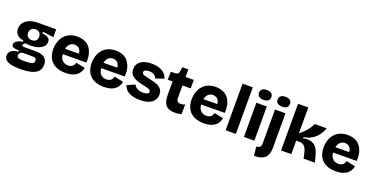

<svg xmlns="http://www.w3.org/2000/svg" viewBox="-29 -1667 5417 2788"><g transform="rotate(20 2680.0 -273.0)"><path d="M275 185Q187 185 130.5 171.5Q74 158 48 131.5Q22 105 22 67Q22 21 58.5 -8Q95 -37 166 -41V-62Q111 -62 81.5 -73Q52 -84 52 -114Q52 -142 81 -165Q110 -188 177 -201V-222Q116 -227 80 -262.5Q44 -298 44 -356Q44 -405 72 -445.5Q100 -486 156 -510.5Q212 -535 296 -535H570V-414L403 -436V-412Q468 -403 496 -382Q524 -361 524 -323Q524 -283 496.5 -252Q469 -221 419 -203.5Q369 -186 300 -186Q288 -186 273.5 -187Q259 -188 220 -192Q204 -178 195 -168.5Q186 -159 186 -151Q186 -145 191 -141Q196 -137 205.5 -135.5Q215 -134 226 -134H387Q407 -134 439.5 -131.5Q472 -129 504.5 -116Q537 -103 559.5 -74Q582 -45 582 9Q582 68 549 107.5Q516 147 448 166Q380 185 275 185ZM296 57Q354 57 386 51Q418 45 430.5 32Q443 19 443 0Q443 -18 436 -28.5Q429 -39 418 -43Q407 -47 395.5 -48Q384 -49 376 -49H247Q210 -49 192.5 -31.5Q175 -14 175 9Q175 28 187 38.5Q199 49 225.5 53Q252 57 296 57ZM289 -266Q332 -266 353.5 -289Q375 -312 375 -347Q375 -385 353 -409.5Q331 -434 290 -434Q249 -434 226 -409.5Q203 -385 203 -347Q203 -324 213 -305.5Q223 -287 242 -276.5Q261 -266 289 -266Z M909 14Q843 14 791 -3.5Q739 -21 702.5 -55Q666 -89 647 -139Q628 -189 628 -254Q628 -317 646.5 -370Q665 -423 699.5 -461.5Q734 -500 784.5 -521Q835 -542 898 -542Q962 -542 1010.5 -521.5Q1059 -501 1090.5 -461Q1122 -421 1137 -363.5Q1152 -306 1147 -232L734 -229V-313L1055 -316L998 -277Q1005 -327 992 -358.5Q979 -390 954 -404.5Q929 -419 900 -419Q865 -419 838.5 -400Q812 -381 797 -345Q782 -309 782 -257Q782 -175 817.5 -138Q853 -101 908 -101Q935 -101 953 -108.5Q971 -116 982.5 -127.5Q994 -139 1000.5 -153Q1007 -167 1011 -180L1151 -150Q1143 -113 1125.5 -83Q1108 -53 1078.5 -31Q1049 -9 1007.5 2.5Q966 14 909 14Z M1502 14Q1436 14 1384 -3.5Q1332 -21 1295.5 -55Q1259 -89 1240 -139Q1221 -189 1221 -254Q1221 -317 1239.5 -370Q1258 -423 1292.5 -461.5Q1327 -500 1377.5 -521Q1428 -542 1491 -542Q1555 -542 1603.5 -521.5Q1652 -501 1683.5 -461Q1715 -421 1730 -363.5Q1745 -306 1740 -232L1327 -229V-313L1648 -316L1591 -277Q1598 -327 1585 -358.5Q1572 -390 1547 -404.5Q1522 -419 1493 -419Q1458 -419 1431.5 -400Q1405 -381 1390 -345Q1375 -309 1375 -257Q1375 -175 1410.5 -138Q1446 -101 1501 -101Q1528 -101 1546 -108.5Q1564 -116 1575.5 -127.5Q1587 -139 1593.5 -153Q1600 -167 1604 -180L1744 -150Q1736 -113 1718.5 -83Q1701 -53 1671.5 -31Q1642 -9 1600.5 2.5Q1559 14 1502 14Z M2059 14Q2006 14 1963 4.5Q1920 -5 1888 -23Q1856 -41 1835.5 -66.5Q1815 -92 1807 -123L1927 -176Q1934 -159 1951.5 -141.5Q1969 -124 1998.5 -113Q2028 -102 2070 -102Q2110 -102 2132.5 -113.5Q2155 -125 2155 -147Q2155 -163 2142.5 -172.5Q2130 -182 2105 -189.5Q2080 -197 2043 -204Q2005 -212 1966 -222.5Q1927 -233 1893 -251.5Q1859 -270 1838.5 -300.5Q1818 -331 1818 -378Q1818 -427 1844 -463.5Q1870 -500 1921.5 -521Q1973 -542 2047 -542Q2113 -542 2163 -525Q2213 -508 2246.5 -476.5Q2280 -445 2293 -401L2164 -355Q2159 -377 2143.5 -393Q2128 -409 2104.5 -417.5Q2081 -426 2049 -426Q2010 -426 1988.5 -414Q1967 -402 1967 -382Q1967 -366 1981.5 -355.5Q1996 -345 2023 -338Q2050 -331 2087 -323Q2126 -315 2164.5 -304.5Q2203 -294 2234.5 -276.5Q2266 -259 2284.5 -230.5Q2303 -202 2303 -157Q2303 -104 2275 -65.5Q2247 -27 2192.5 -6.5Q2138 14 2059 14Z M2598 13Q2505 13 2461 -36.5Q2417 -86 2417 -195V-402H2342L2345 -527H2399Q2431 -528 2447.5 -537Q2464 -546 2468 -571L2481 -645H2572V-528H2699V-397H2572V-202Q2572 -168 2588.5 -152Q2605 -136 2639 -136Q2658 -136 2675 -140Q2692 -144 2703 -151V-2Q2671 8 2644.5 10.5Q2618 13 2598 13Z M3047 14Q2981 14 2929 -3.5Q2877 -21 2840.5 -55Q2804 -89 2785 -139Q2766 -189 2766 -254Q2766 -317 2784.5 -370Q2803 -423 2837.5 -461.5Q2872 -500 2922.5 -521Q2973 -542 3036 -542Q3100 -542 3148.5 -521.5Q3197 -501 3228.5 -461Q3260 -421 3275 -363.5Q3290 -306 3285 -232L2872 -229V-313L3193 -316L3136 -277Q3143 -327 3130 -358.5Q3117 -390 3092 -404.5Q3067 -419 3038 -419Q3003 -419 2976.5 -400Q2950 -381 2935 -345Q2920 -309 2920 -257Q2920 -175 2955.5 -138Q2991 -101 3046 -101Q3073 -101 3091 -108.5Q3109 -116 3120.5 -127.5Q3132 -139 3138.5 -153Q3145 -167 3149 -180L3289 -150Q3281 -113 3263.5 -83Q3246 -53 3216.5 -31Q3187 -9 3145.5 2.5Q3104 14 3047 14Z M3383 0V-720H3541V0Z M3666 0V-528H3827V0ZM3747 -602Q3701 -602 3676.5 -621.5Q3652 -641 3652 -677Q3652 -715 3676.5 -734.5Q3701 -754 3747 -754Q3794 -754 3818.5 -734.5Q3843 -715 3843 -678Q3843 -641 3818.5 -621.5Q3794 -602 3747 -602Z M3911 208Q3906 208 3903 208Q3900 208 3896 208L3883 71Q3922 66 3938 51Q3954 36 3954 -3V-528H4116V6Q4116 60 4102.5 98.5Q4089 137 4063 161Q4037 185 3998.5 196.5Q3960 208 3911 208ZM4035 -602Q3989 -602 3964.5 -621.5Q3940 -641 3940 -677Q3940 -715 3964.5 -734.5Q3989 -754 4035 -754Q4082 -754 4106.5 -734.5Q4131 -715 4131 -678Q4131 -641 4106.5 -621.5Q4082 -602 4035 -602Z M4240 0V-721H4398V-323Q4427 -344 4452.5 -368Q4478 -392 4499.5 -418Q4521 -444 4538.5 -471.5Q4556 -499 4569 -528H4753Q4740 -489 4717 -450.5Q4694 -412 4661 -379.5Q4628 -347 4582.5 -324Q4537 -301 4480 -293V-275Q4552 -289 4598.5 -275.5Q4645 -262 4673 -232Q4701 -202 4716 -162Q4731 -122 4741 -83L4762 0H4587L4577 -50Q4567 -99 4553.5 -134Q4540 -169 4515 -188.5Q4490 -208 4443 -208H4398V0Z M5086 14Q5020 14 4968 -3.5Q4916 -21 4879.5 -55Q4843 -89 4824 -139Q4805 -189 4805 -254Q4805 -317 4823.5 -370Q4842 -423 4876.5 -461.5Q4911 -500 4961.5 -521Q5012 -542 5075 -542Q5139 -542 5187.5 -521.5Q5236 -501 5267.5 -461Q5299 -421 5314 -363.5Q5329 -306 5324 -232L4911 -229V-313L5232 -316L5175 -277Q5182 -327 5169 -358.5Q5156 -390 5131 -404.5Q5106 -419 5077 -419Q5042 -419 5015.5 -400Q4989 -381 4974 -345Q4959 -309 4959 -257Q4959 -175 4994.5 -138Q5030 -101 5085 -101Q5112 -101 5130 -108.5Q5148 -116 5159.5 -127.5Q5171 -139 5177.5 -153Q5184 -167 5188 -180L5328 -150Q5320 -113 5302.5 -83Q5285 -53 5255.5 -31Q5226 -9 5184.5 2.5Q5143 14 5086 14Z"/></g></svg>

Font: Bricolage Grotesque ExtraBold
Style: Regular
Weight: 800
Designer: Mathieu Triay
Foundry: Atelier Triay
Version: Version 1.001;gftools[0.9.33.dev8+g029e19f]